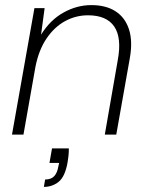

<svg xmlns="http://www.w3.org/2000/svg" viewBox="-20 -528 579 753"><path d="M27 0 115 -496H155L141 -392Q177 -450 229.5 -479Q282 -508 338 -508Q396 -508 433.5 -483.5Q471 -459 486 -412.5Q501 -366 489 -299L436 0H391L442 -293Q458 -380 428 -424Q398 -468 325 -468Q277 -468 235 -445Q193 -422 162.5 -377Q132 -332 119 -266L72 0ZM152 205 157 176Q181 176 193 162.5Q205 149 209 124L212 111H174L184 54H250Q250 70 248.5 84Q247 98 245 109Q235 165 210 185Q185 205 152 205Z"/></svg>

Font: DM Sans 24pt ExtraLight
Style: Italic
Weight: 250
Italic angle: -10°
Designer: Colophon Foundry, Jonny Pinhorn
Foundry: Colophon Foundry
Version: Version 4.004;gftools[0.9.30]